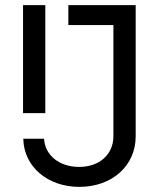

<svg xmlns="http://www.w3.org/2000/svg" viewBox="-20 -720 620 750"><path d="M70 -278H157V-700H70ZM71 -178C73 -69 166 10 290 10C418 10 510 -73 510 -187V-700H247V-622H423V-188C423 -117 369 -68 289 -68C212 -68 156 -113 152 -178Z"/></svg>

Font: CommitMono-dimboump
Style: Regular
Weight: 400
Monospace: yes
Designer: Eigil Nikolajsen
Foundry: Eigil Nikolajsen
Version: Version 1.143